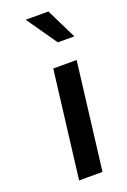

<svg xmlns="http://www.w3.org/2000/svg" viewBox="-140 -767 537 810"><g transform="rotate(-20 128.5 -362.0)"><path d="M173 -5 232 -486H127L68 -5ZM257 -583 190 -719H88L183 -583Z"/></g></svg>

Font: Falling Sky
Style: LightObl
Weight: 400
Designer: Paul D. Hunt
Foundry: Adobe Systems Incorporated
Version: Version 1.02